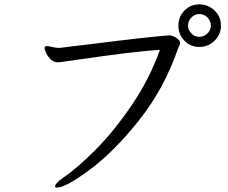

<svg xmlns="http://www.w3.org/2000/svg" viewBox="-20 -825 1040 875"><path d="M888 -611Q848 -611 820.5 -639.5Q793 -668 793 -708Q793 -749 820.5 -777Q848 -805 888 -805Q929 -805 958 -777Q987 -749 987 -708Q987 -668 958 -639.5Q929 -611 888 -611ZM378 -622Q656 -657 752 -664Q760 -664 771.5 -659Q783 -654 792 -646Q801 -637 801 -630Q801 -624 796.5 -615.5Q792 -607 790 -600Q727 -419 613 -276Q499 -133 389 -51.5Q279 30 239 30Q231 30 231 24Q231 18 240.5 7.5Q250 -3 268 -15Q329 -56 413.5 -140.5Q498 -225 579.5 -344.5Q661 -464 709 -598Q603 -592 341 -554L257 -542Q252 -541 243 -541Q225 -541 211.5 -554Q198 -567 190.5 -583Q183 -599 183 -605Q183 -614 192 -615H195Q200 -615 217 -611Q234 -607 246 -607H254Q279 -610 310 -614Q341 -618 378 -622ZM888 -761Q868 -761 852.5 -745.5Q837 -730 837 -708Q837 -688 852.5 -672.5Q868 -657 888 -657Q909 -657 925 -672.5Q941 -688 941 -708Q941 -730 925.5 -745.5Q910 -761 888 -761Z"/></svg>

Font: Fusion Kai T
Style: Regular
Weight: 400
Designer: Fontworks Inc.
Version: Version 24.134;May 13, 2024